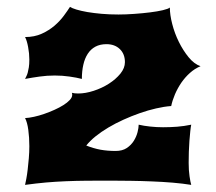

<svg xmlns="http://www.w3.org/2000/svg" viewBox="-20 -823 623 553"><path d="M52.2 -290.5Q53.7 -296.9 55.9 -308.6Q58.1 -320.3 59.8 -335.2Q61.5 -350.1 63 -367.2Q64.5 -384.3 64.5 -401.9Q64.5 -427.2 61.5 -449Q58.6 -470.7 52.2 -482.9Q63.5 -483.4 77.9 -486.6Q92.3 -489.7 107.2 -494.9Q122.1 -500 136.7 -506.6Q151.4 -513.2 162.6 -520.3Q173.8 -527.3 180.9 -534.9Q188 -542.5 188 -549.8Q188 -553.7 187 -555.7Q194.8 -553.7 205.1 -553.7Q226.1 -553.7 250 -561.5Q273.9 -569.3 293.7 -582Q313.5 -594.7 326.7 -610.8Q339.8 -627 339.8 -644Q339.8 -667.5 325.2 -681.6Q310.5 -695.8 286.6 -695.8Q268.1 -695.8 254.6 -688.5Q241.2 -681.2 232.7 -668Q224.1 -654.8 220 -636.5Q215.8 -618.2 215.8 -595.7Q200.7 -599.6 180.2 -602.5Q159.7 -605.5 137.7 -605.5Q115.2 -605.5 94.2 -602.5Q73.2 -599.6 52.2 -595.7Q53.7 -599.1 55.9 -603.3Q58.1 -607.4 59.8 -613.5Q61.5 -619.6 63 -628.7Q64.5 -637.7 64.5 -651.4Q64.5 -668.9 61 -687.5Q57.6 -706.1 52.2 -716.3Q79.1 -716.3 100.1 -725.8Q121.1 -735.4 137 -749Q152.8 -762.7 163.8 -777.6Q174.8 -792.5 181.6 -803.2Q187.5 -799.3 200.4 -795.4Q213.4 -791.5 231.7 -788.3Q250 -785.2 272.7 -783.2Q295.4 -781.2 321.3 -781.2Q342.8 -781.2 366.9 -783Q391.1 -784.7 412.4 -787.4Q433.6 -790 449.2 -793.7Q464.8 -797.4 469.2 -801.3Q469.2 -780.3 476.1 -753.7Q482.9 -727.1 495.1 -702.4Q507.3 -677.7 523.2 -658.2Q539.1 -638.7 557.6 -632.3Q541 -625.5 527.1 -613Q513.2 -600.6 502.4 -585Q491.7 -569.3 484.1 -551.8Q476.6 -534.2 473.1 -517.6Q452.6 -516.1 429.4 -510.7Q406.2 -505.4 382.6 -497.1Q358.9 -488.8 335.7 -478.3Q312.5 -467.8 292 -455.6Q271.5 -443.4 255.1 -430.2Q238.8 -417 228.5 -403.8Q249.5 -395.5 269.5 -391.8Q289.6 -388.2 313 -388.2Q332.5 -388.2 345.2 -396.7Q357.9 -405.3 365.5 -417.5Q373 -429.7 376.2 -442.4Q379.4 -455.1 379.4 -463.9Q394.5 -460.4 412.6 -458.5Q430.7 -456.5 449.7 -456.5Q470.2 -456.5 490 -458Q509.8 -459.5 530.8 -463.9Q529.3 -457.5 528.1 -445.3Q526.9 -433.1 525.6 -417.7Q524.4 -402.3 523.9 -385.7Q523.4 -369.1 523.4 -354Q523.4 -332 525.9 -315.4Q528.3 -298.8 530.8 -290.5Q506.8 -294.4 477.5 -296.9Q448.2 -299.3 417.5 -300.5Q386.7 -301.8 356.9 -302.2Q327.1 -302.7 302.2 -302.7Q262.2 -302.7 230.2 -302.5Q198.2 -302.2 169.4 -301Q140.6 -299.8 112.5 -297.4Q84.5 -294.9 52.2 -290.5Z"/></svg>

Font: Arbutus
Style: Regular
Weight: 400
Designer: Karolina Lach
Foundry: Sorkin Type Co.
Version: Version 1.002